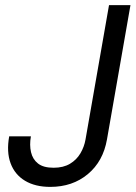

<svg xmlns="http://www.w3.org/2000/svg" viewBox="-20 -720 531 752"><path d="M177 12Q118 12 78 -12Q38 -36 21.5 -80.5Q5 -125 16 -186H101Q95 -152 101.5 -124Q108 -96 129 -79.5Q150 -63 190 -63Q228 -63 254 -78.5Q280 -94 295 -119.5Q310 -145 315 -174L407 -700H491L399 -174Q384 -88 324 -38Q264 12 177 12Z"/></svg>

Font: DM Sans 18pt
Style: Italic
Weight: 400
Italic angle: -10°
Designer: Colophon Foundry, Jonny Pinhorn
Foundry: Colophon Foundry
Version: Version 4.004;gftools[0.9.30]